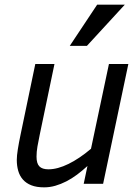

<svg xmlns="http://www.w3.org/2000/svg" viewBox="-20 -786 597 821"><path d="M212.9 -512.2 149.9 -210Q144 -182.1 140.1 -159.4Q136.2 -136.7 136.2 -116.2Q136.2 -86.9 148.4 -74.5Q160.6 -62 187 -62Q226.1 -62 273.2 -85.2Q320.3 -108.4 369.1 -149.9L445.8 -512.2H528.8L420.9 0H337.9L354 -76.2Q332 -56.2 309.6 -39.3Q287.1 -22.5 263.7 -10.5Q240.2 1.5 216.6 8.3Q192.9 15.1 168.9 15.1Q136.2 15.1 114 6.3Q91.8 -2.4 77.9 -18.3Q64 -34.2 57.9 -55.7Q51.8 -77.1 51.8 -102.1Q51.8 -120.1 56.2 -147.5Q60.5 -174.8 67.9 -210L130.9 -512.2ZM351.6 -589.8H278.3L395.5 -766.1H513.7Z"/></svg>

Font: Lorenzo Sans
Style: Italic
Weight: 400
Italic angle: -12°
Foundry: Intel Corporation
Version: Version 1.00; ttfautohint (v1.5)